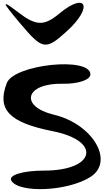

<svg xmlns="http://www.w3.org/2000/svg" viewBox="-20 -1301 775 1355"><path d="M28 -715C-44 -528 44 -436 353 -375C699 -306 653 -97 291 -97C141 -97 37 -65 60 -26C115 65 459 49 618 -52C790 -161 636 -425 362 -491C113 -551 159 -716 424 -710C530 -708 618 -737 618 -776C618 -903 79 -847 28 -715ZM110 -1213C-14 -1308 -10 -1293 124 -1134C280 -949 302 -945 450 -1079C640 -1251 591 -1365 397 -1204C291 -1116 234 -1118 110 -1213Z"/></svg>

Font: Venom Sans
Style: Regular
Weight: 400
Version: Version 1.001